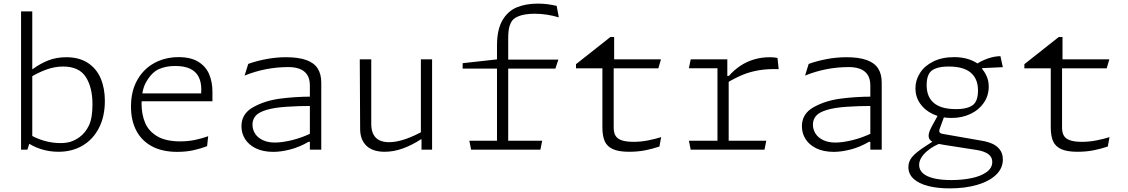

<svg xmlns="http://www.w3.org/2000/svg" viewBox="-20 -828 6240 1062"><path d="M151.5 -63 131.5 0H96.5V-765H158.5V-70ZM303.5 11.5Q252.5 11.5 205.8 -3.5Q159 -18.5 120.5 -47L132.5 -90.5Q175 -64 221.5 -50.2Q268 -36.5 314.5 -36.5Q346.5 -36.5 371 -44.2Q395.5 -52 420.5 -70Q452 -93 471.8 -133.8Q491.5 -174.5 491.5 -251.5Q491.5 -344.5 454.5 -402.2Q417.5 -460 328.5 -460Q282.5 -460 235.8 -443Q189 -426 143 -397.5L146 -445.5H160.5Q201 -475.5 246.2 -493.5Q291.5 -511.5 346 -511.5Q418 -511.5 466 -480Q514 -448.5 537 -394.2Q560 -340 560 -270Q560 -183.5 527.2 -120Q494.5 -56.5 436.5 -22.5Q378.5 11.5 303.5 11.5Z M763 -254.5Q763 -195 782.8 -148.5Q802.5 -102 850 -74Q897.5 -46 977 -46Q1020 -46 1058.5 -54Q1097 -62 1131.5 -74.5L1125.5 -19.5Q1092 -6.5 1050.8 2.8Q1009.5 12 960.5 12Q877.5 12 820.2 -18.8Q763 -49.5 733.8 -105.8Q704.5 -162 704.5 -238.5Q704.5 -324.5 739.8 -386.2Q775 -448 834.8 -480Q894.5 -512 968 -512Q1036 -512 1077.8 -485.8Q1119.5 -459.5 1137.2 -416.8Q1155 -374 1155 -321.5V-268H756.5V-311.5H1109L1089 -282.5Q1091 -294 1092.2 -306Q1093.5 -318 1093.5 -332Q1093.5 -375 1078.2 -404Q1063 -433 1031.2 -448Q999.5 -463 950 -463Q914 -463 886 -455.2Q858 -447.5 840 -435Q809.5 -413.5 786.2 -370.2Q763 -327 763 -254.5Z M1694 0V-355Q1694 -392 1679 -414.5Q1664 -437 1637.5 -447Q1611 -457 1575.5 -457Q1512 -457 1451.5 -445.2Q1391 -433.5 1333 -410L1353 -474.5Q1398.5 -491 1453 -501.2Q1507.5 -511.5 1562 -511.5Q1630.5 -511.5 1673.8 -496Q1717 -480.5 1737 -449.5Q1757 -418.5 1757 -371V0ZM1455.5 -220.5Q1410 -207 1393.2 -186.5Q1376.5 -166 1376.5 -139Q1376.5 -111.5 1391 -88.8Q1405.5 -66 1433.8 -52.8Q1462 -39.5 1501 -39.5Q1540.5 -39.5 1595.8 -53Q1651 -66.5 1704 -92.5L1708.5 -43.5H1686.5Q1634.5 -13.5 1583.8 -0.8Q1533 12 1492.5 12Q1435 12 1395.2 -7.5Q1355.5 -27 1335.5 -59Q1315.5 -91 1315.5 -129.5Q1315.5 -199 1380.5 -235.2Q1445.5 -271.5 1530.2 -282.5Q1615 -293.5 1704 -293.5V-242Q1632 -242 1564.8 -237.5Q1497.5 -233 1455.5 -220.5Z M2308 -500H2370V0H2311.5V-62L2308 -69ZM2033.5 -500V-143.5Q2033.5 -106.5 2045.8 -84Q2058 -61.5 2079.8 -51.5Q2101.5 -41.5 2131.5 -41.5Q2173 -41.5 2223 -58.8Q2273 -76 2328.5 -107.5V-57.5H2308.5Q2258.5 -25 2208 -6.8Q2157.5 11.5 2108 11.5Q2042 11.5 2007.2 -21.5Q1972.5 -54.5 1972 -114L1970 -500Z M2937.5 -752Q2907.5 -752 2884.5 -748Q2861.5 -744 2845.8 -737.2Q2830 -730.5 2821 -722.5Q2807 -710 2799 -685.2Q2791 -660.5 2791 -615V0H2729V-576Q2729 -664 2759 -715.5Q2789 -767 2838.8 -787.5Q2888.5 -808 2955 -808Q2981 -808 3007.5 -804.8Q3034 -801.5 3059 -795.5L3071 -732Q3039 -741.5 3005.5 -746.8Q2972 -752 2937.5 -752ZM2576 -49.5H2979L2969 0H2586ZM3068.5 -498.5 3052 -448.5H2539V-478.5L2760 -503L2774.5 -498.5Z M3374.5 -470.5V-122.5Q3374.5 -94.5 3384.5 -77.5Q3394.5 -60.5 3418.8 -52Q3443 -43.5 3485.5 -43.5Q3523.5 -43.5 3563.8 -51.2Q3604 -59 3637 -69.5L3627.5 -17.5Q3589.5 -4.5 3548.2 3.5Q3507 11.5 3459.5 11.5Q3403 11.5 3370.8 -2.8Q3338.5 -17 3325.2 -46.2Q3312 -75.5 3312 -124V-470.5ZM3636 -500 3621.5 -450H3166V-473L3356.5 -623.5H3377V-484.5L3328 -500Z M4003 -395.5 4010.5 -388.5V0H3948.5V-500H4003ZM3790.5 -49.5H4218.5L4208.5 0H3800.5ZM3800.5 -500H3981V-450.5H3790.5ZM3996 -367 3984.5 -408H4011.5Q4040 -440.5 4074.8 -463.8Q4109.5 -487 4150.8 -499.2Q4192 -511.5 4238.5 -511.5Q4262 -511.5 4280.5 -507.5L4287 -445.5Q4226.5 -447.5 4178.2 -439.5Q4130 -431.5 4087.5 -414Q4045 -396.5 3996 -367Z M4794 0V-355Q4794 -392 4779 -414.5Q4764 -437 4737.5 -447Q4711 -457 4675.5 -457Q4612 -457 4551.5 -445.2Q4491 -433.5 4433 -410L4453 -474.5Q4498.5 -491 4553 -501.2Q4607.5 -511.5 4662 -511.5Q4730.5 -511.5 4773.8 -496Q4817 -480.5 4837 -449.5Q4857 -418.5 4857 -371V0ZM4555.5 -220.5Q4510 -207 4493.2 -186.5Q4476.5 -166 4476.5 -139Q4476.5 -111.5 4491 -88.8Q4505.5 -66 4533.8 -52.8Q4562 -39.5 4601 -39.5Q4640.5 -39.5 4695.8 -53Q4751 -66.5 4804 -92.5L4808.5 -43.5H4786.5Q4734.5 -13.5 4683.8 -0.8Q4633 12 4592.5 12Q4535 12 4495.2 -7.5Q4455.5 -27 4435.5 -59Q4415.5 -91 4415.5 -129.5Q4415.5 -199 4480.5 -235.2Q4545.5 -271.5 4630.2 -282.5Q4715 -293.5 4804 -293.5V-242Q4732 -242 4664.8 -237.5Q4597.5 -233 4555.5 -220.5Z M5043.5 -339Q5043.5 -385 5068.8 -424.5Q5094 -464 5142.5 -488Q5191 -512 5258 -512Q5303.5 -512 5340.5 -499.5Q5377.5 -487 5409 -460.5L5413 -446Q5424 -432.5 5432 -417.8Q5440 -403 5444.5 -386Q5449 -369 5449 -349.5Q5449 -299.5 5422 -259.8Q5395 -220 5348 -197.8Q5301 -175.5 5242.5 -175.5Q5185.5 -175.5 5140.2 -196.8Q5095 -218 5069.2 -255.5Q5043.5 -293 5043.5 -339ZM5513.5 -517.5 5527 -456.5 5377.5 -449.5 5386.5 -477Q5411.5 -493 5445.2 -504.8Q5479 -516.5 5513.5 -517.5ZM5212 -209 5178 -116.5Q5175 -109 5175.2 -103Q5175.5 -97 5180 -93Q5184.5 -89 5194 -87.5L5414 -49Q5446 -43.5 5470.8 -32Q5495.5 -20.5 5511.2 0.8Q5527 22 5527 54.5Q5527 102.5 5489.8 138.5Q5452.5 174.5 5386 194.2Q5319.5 214 5233.5 214Q5165.5 214 5113.8 200.8Q5062 187.5 5033.2 161Q5004.5 134.5 5004.5 96Q5004.5 64.5 5026 39.2Q5047.5 14 5098.5 -19L5155.5 -56L5180.5 -35.5Q5165 -29 5149 -20.5Q5124.5 -7 5105.5 9.8Q5086.5 26.5 5075.2 45.5Q5064 64.5 5064 84.5Q5064 111 5084.2 129.8Q5104.5 148.5 5144.5 158.2Q5184.5 168 5242 168Q5301.5 168 5353 157.5Q5404.5 147 5436.5 124.2Q5468.5 101.5 5468.5 67.5Q5468.5 41 5447 24.8Q5425.5 8.5 5382 1.5L5202.5 -26.5Q5170 -31.5 5151.5 -38Q5133 -44.5 5124.8 -53.8Q5116.5 -63 5116.5 -77Q5116.5 -92 5126 -112.5Q5135.5 -133 5152 -161.5Q5162 -179 5163 -181.5L5181.5 -217.5ZM5228.5 -460Q5191.5 -460 5168.5 -453.5Q5145.5 -447 5132.5 -436.5Q5120 -426.5 5112.8 -407Q5105.5 -387.5 5105.5 -357Q5105.5 -292 5145.8 -258.2Q5186 -224.5 5266.5 -224.5Q5303.5 -224.5 5326.5 -231Q5349.5 -237.5 5362.5 -248Q5375 -258 5382.2 -277.5Q5389.5 -297 5389.5 -327.5Q5389.5 -392.5 5349.2 -426.2Q5309 -460 5228.5 -460Z M5854.5 -470.5V-122.5Q5854.5 -94.5 5864.5 -77.5Q5874.5 -60.5 5898.8 -52Q5923 -43.5 5965.5 -43.5Q6003.5 -43.5 6043.8 -51.2Q6084 -59 6117 -69.5L6107.5 -17.5Q6069.5 -4.5 6028.2 3.5Q5987 11.5 5939.5 11.5Q5883 11.5 5850.8 -2.8Q5818.5 -17 5805.2 -46.2Q5792 -75.5 5792 -124V-470.5ZM6116 -500 6101.5 -450H5646V-473L5836.5 -623.5H5857V-484.5L5808 -500Z"/></svg>

Font: Monaspace Argon Var ExtraLight
Style: Regular
Weight: 200
Designer: Riley Cran and the Lettermatic Team
Version: Version 1.200 (Monaspace Argon Var)